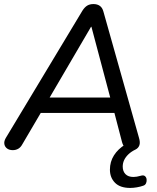

<svg xmlns="http://www.w3.org/2000/svg" viewBox="-20 -732 773 945"><path d="M621 193Q571 193 546 167.5Q521 142 521 103Q521 64 541 32.5Q561 1 597 -21L593 -8Q589 -12 585.5 -19.5Q582 -27 580 -35L538 -196L571 -176H148L191 -194L90 -22Q82 -7 70 0Q58 7 43 7Q26 7 15 -1Q4 -9 1.5 -22.5Q-1 -36 8 -52L386 -680Q397 -697 409.5 -704.5Q422 -712 440 -712Q459 -712 471.5 -703Q484 -694 489 -675L664 -54Q671 -31 666 -17Q661 -3 647 4Q626 14 612 27.5Q598 41 591 56Q584 71 584 88Q584 111 597.5 125Q611 139 637 139Q645 139 653.5 137.5Q662 136 673 133Q686 129 693 134.5Q700 140 701.5 150Q703 160 699 169.5Q695 179 685 182Q671 187 653.5 190Q636 193 621 193ZM428 -600 215 -236 193 -252H551L527 -235L430 -600Z"/></svg>

Font: Nunito ExtraLight Medium
Style: Italic
Weight: 500
Italic angle: -9°
Version: Version 3.602